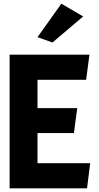

<svg xmlns="http://www.w3.org/2000/svg" viewBox="-20 -1009 538 1039"><path d="M183 -808 264 -779 430 -920 312 -989ZM183 -424V-577H446L464 -713H32V10H451L468 -126H183V-289H380L398 -424Z"/></svg>

Font: Bluebird
Style: SfBdNrw
Weight: 700
Designer: Jasper
Foundry: Cannot Into Space Fonts
Version: Version 0.98